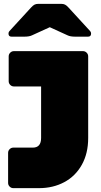

<svg xmlns="http://www.w3.org/2000/svg" viewBox="-20 -785 522 995"><path d="M22 163V7Q22 -4 30 -12Q38 -20 49 -20H150Q193 -20 193 -70V-337H52Q41 -337 33 -345Q25 -353 25 -364V-493Q25 -504 33 -512Q41 -520 52 -520H410Q421 -520 429 -512Q437 -504 437 -493V-70Q437 10 404 69Q371 128 313 159Q255 190 182 190H49Q38 190 30 182Q22 174 22 163ZM335 -746 447 -624Q452 -619 452 -611Q452 -595 436 -595H370Q344 -595 330 -602L238 -644L146 -602Q132 -595 106 -595H40Q24 -595 24 -611Q24 -619 29 -624L141 -746Q151 -757 159 -761Q167 -765 178 -765H298Q309 -765 317 -761Q325 -757 335 -746Z"/></svg>

Font: Rubik
Style: Regular
Weight: 900
Designer: Hubert & Fischer
Foundry: Hubert & Fischer
Version: Version 1.100